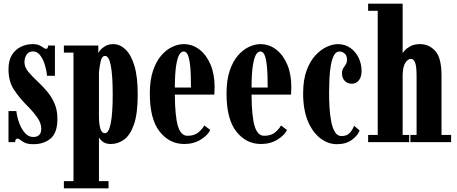

<svg xmlns="http://www.w3.org/2000/svg" viewBox="-20 -770 2474 1040"><path d="M161.5 11Q131.5 11 115.5 3.5Q99.5 -4 91 -11.5Q82.5 -19 75 -19Q62 -19 62 0H26V-168.5H68.5Q72.5 -134 84.8 -101.8Q97 -69.5 116 -48.8Q135 -28 160 -28Q203.5 -28 203.5 -73Q203.5 -102.5 182.5 -132.8Q161.5 -163 125.5 -199Q84 -241 55 -285.2Q26 -329.5 26 -394.5Q26 -443 45 -473Q64 -503 94 -517Q124 -531 156.5 -531Q179.5 -531 193.2 -524.5Q207 -518 215.2 -511.8Q223.5 -505.5 230 -505.5Q240 -505.5 240.5 -523.5H277.5V-359.5H234.5Q232.5 -387.5 223.2 -418Q214 -448.5 198 -470Q182 -491.5 159 -491.5Q135 -491.5 123.8 -473.5Q112.5 -455.5 112.5 -433.5Q112.5 -406.5 133.2 -381.2Q154 -356 190 -322.5Q215.5 -298.5 238.5 -270.5Q261.5 -242.5 276.2 -207.2Q291 -172 291 -127Q291 -51 254.5 -20Q218 11 161.5 11Z M326 250V211H378V-485H326V-523.5H512.5V-482.5Q513.5 -486.5 523 -498.2Q532.5 -510 550.5 -520.5Q568.5 -531 594 -531Q629 -531 659.2 -502.8Q689.5 -474.5 707.8 -414.5Q726 -354.5 726 -259Q726 -155 705.8 -96.5Q685.5 -38 652.2 -14Q619 10 581 10Q549 10 533.2 -5.2Q517.5 -20.5 516 -25.5V211H568V250ZM549 -48.5Q569 -48.5 579.8 -101.8Q590.5 -155 590.5 -257.5Q590.5 -467 549.5 -467Q532.5 -467 526.2 -441.8Q520 -416.5 516 -379V-140.5Q516 -98.5 523.5 -73.5Q531 -48.5 549 -48.5Z M978 10Q898 10 844.8 -57.2Q791.5 -124.5 791.5 -263.5Q791.5 -336 808.8 -387Q826 -438 853.8 -469.8Q881.5 -501.5 913.5 -516.2Q945.5 -531 975 -531Q1022 -531 1060 -502Q1098 -473 1120.2 -420.8Q1142.5 -368.5 1142.5 -298Q1142.5 -277.5 1141 -257.5H927Q928 -138 944 -86.2Q960 -34.5 995.5 -34.5Q1032.5 -34.5 1054.8 -53Q1077 -71.5 1086.5 -90.5L1119 -66Q1106.5 -38.5 1068 -14.2Q1029.5 10 978 10ZM975 -491Q962.5 -491.5 952 -475.5Q941.5 -459.5 934.5 -417.2Q927.5 -375 927 -296H1014.5Q1014.5 -373 1009.8 -415.5Q1005 -458 996.2 -474.8Q987.5 -491.5 975 -491Z M1393.5 10Q1313.5 10 1260.2 -57.2Q1207 -124.5 1207 -263.5Q1207 -336 1224.2 -387Q1241.5 -438 1269.2 -469.8Q1297 -501.5 1329 -516.2Q1361 -531 1390.5 -531Q1437.5 -531 1475.5 -502Q1513.5 -473 1535.8 -420.8Q1558 -368.5 1558 -298Q1558 -277.5 1556.5 -257.5H1342.5Q1343.5 -138 1359.5 -86.2Q1375.5 -34.5 1411 -34.5Q1448 -34.5 1470.2 -53Q1492.5 -71.5 1502 -90.5L1534.5 -66Q1522 -38.5 1483.5 -14.2Q1445 10 1393.5 10ZM1390.5 -491Q1378 -491.5 1367.5 -475.5Q1357 -459.5 1350 -417.2Q1343 -375 1342.5 -296H1430Q1430 -373 1425.2 -415.5Q1420.5 -458 1411.8 -474.8Q1403 -491.5 1390.5 -491Z M1804.5 11Q1757.5 11 1715.8 -20.5Q1674 -52 1648 -113.2Q1622 -174.5 1622 -264Q1622 -338 1641 -389Q1660 -440 1689.5 -471.2Q1719 -502.5 1751 -516.8Q1783 -531 1809 -531Q1849 -531 1878 -510.2Q1907 -489.5 1922.8 -456.5Q1938.5 -423.5 1938.5 -385.5Q1938.5 -352.5 1923.5 -334.5Q1908.5 -316.5 1886 -316.5Q1862.5 -316.5 1847.5 -331.8Q1832.5 -347 1832.5 -373.5Q1832.5 -390 1839.2 -400.2Q1846 -410.5 1852.8 -420.8Q1859.5 -431 1859.5 -447Q1859.5 -470 1846.5 -480.5Q1833.5 -491 1818 -491Q1799.5 -491 1788.2 -469Q1777 -447 1771.5 -412.5Q1766 -378 1764.2 -339.5Q1762.5 -301 1762.5 -268Q1762.5 -227.5 1765 -186Q1767.5 -144.5 1774.5 -109.8Q1781.5 -75 1794.8 -54Q1808 -33 1830 -33Q1859.5 -33 1875 -50.5Q1890.5 -68 1898 -89L1928 -63Q1916.5 -34.5 1885.2 -11.8Q1854 11 1804.5 11Z M1974 0V-39H2026V-711.5H1974V-750H2161V-481.5Q2161 -483.5 2171.5 -495.8Q2182 -508 2202.5 -519.5Q2223 -531 2254.5 -531Q2304.5 -531 2338 -493.5Q2371.5 -456 2371.5 -361V-39H2423.5V0H2203V-39H2236.5V-356Q2236.5 -411 2228.5 -431Q2220.5 -451 2206 -451Q2190 -451 2176.2 -430.8Q2162.5 -410.5 2161 -365.5V-39H2196.5V0Z"/></svg>

Font: Imbue 10pt ExtraBold
Style: Regular
Weight: 800
Designer: Tyler Finck
Foundry: Etcetera Type Company
Version: Version 1.102; ttfautohint (v1.8.3)